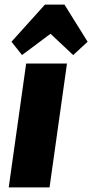

<svg xmlns="http://www.w3.org/2000/svg" viewBox="-20 -817 402 837"><path d="M272 -540 196 0H18L94 -540ZM30 -635 176 -797H261L362 -635L299 -577L151 -716H262L76 -577Z"/></svg>

Font: Pathway Extreme Condensed ExtraBold
Style: Italic
Weight: 800
Width: 3
Italic angle: -8°
Version: Version 1.001;gftools[0.9.26]